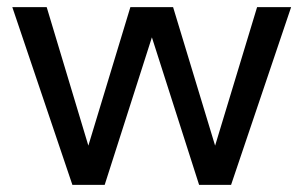

<svg xmlns="http://www.w3.org/2000/svg" viewBox="-20 -520 853 540"><path d="M798.8 -500H703.1L585 -110.4L466.8 -500H346.7L228.5 -110.4L111.3 -500H14.6L183.6 0H274.4L407.2 -415L540 0H629.9Z"/></svg>

Font: FreeUniversal
Style: Regular
Weight: 400
Version: Version 1.001